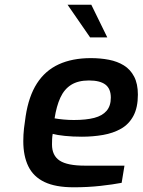

<svg xmlns="http://www.w3.org/2000/svg" viewBox="-20 -790 606 816"><path d="M293 6Q216 6 169 -16.5Q122 -39 100.5 -83Q79 -127 79 -190Q79 -218 82 -244.5Q85 -271 89 -296Q102 -381 137 -435.5Q172 -490 229.5 -516.5Q287 -543 366 -543Q407 -543 443 -536Q479 -529 506.5 -512Q534 -495 550 -464.5Q566 -434 566 -388Q566 -333 547 -297.5Q528 -262 494.5 -243Q461 -224 418 -216.5Q375 -209 328 -209Q288 -209 255 -212.5Q222 -216 204 -221Q202 -210 201.5 -198.5Q201 -187 201 -176Q201 -129 233.5 -107.5Q266 -86 341 -86H509L497 -13Q461 -6 407 0Q353 6 293 6ZM294 -280Q346 -280 380.5 -289Q415 -298 433 -319Q451 -340 451 -375Q451 -413 428 -430.5Q405 -448 358 -448Q312 -448 282.5 -429.5Q253 -411 236.5 -375Q220 -339 212 -287Q229 -284 250.5 -282Q272 -280 294 -280ZM363 -631 267 -770H368L436 -631Z"/></svg>

Font: Exo Thin SemiBold
Style: Italic
Weight: 600
Italic angle: -9°
Version: Version 2.000